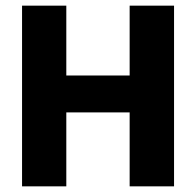

<svg xmlns="http://www.w3.org/2000/svg" viewBox="-20 -659 693 679"><path d="M214.5 -639V0H58V-639ZM595.5 -639V0H438.5V-639ZM148 -261.5V-392H497.5V-261.5Z"/></svg>

Font: Anek Kannada Medium
Style: Bold
Weight: 700
Version: Version 1.003